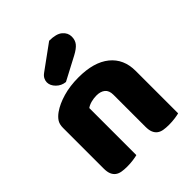

<svg xmlns="http://www.w3.org/2000/svg" viewBox="-209 -868 1001 1001"><g transform="rotate(-45 291.5 -368.0)"><path d="M360 -308Q360 -339 342.5 -353.5Q325 -368 295 -368Q275 -368 255.5 -363Q236 -358 222 -348V-1Q212 2 190.5 5Q169 8 146 8Q124 8 106.5 5Q89 2 77 -7Q65 -16 58.5 -31.5Q52 -47 52 -72V-372Q52 -399 63.5 -416Q75 -433 95 -447Q129 -471 180.5 -486Q232 -501 295 -501Q408 -501 469 -451.5Q530 -402 530 -314V-1Q520 2 498.5 5Q477 8 454 8Q432 8 414.5 5Q397 2 385 -7Q373 -16 366.5 -31.5Q360 -47 360 -72ZM322 -744Q374 -744 397.5 -724Q421 -704 421 -676Q421 -650 407 -632.5Q393 -615 361 -598L232 -530Q202 -533 181 -554Q160 -575 160 -599Q160 -611 166 -623Q172 -635 186 -645Z"/></g></svg>

Font: Baloo Bhaijaan
Style: Regular
Weight: 400
Designer: Devika Bhansali and Ek Type
Foundry: Ek Type
Version: Version 1.443;PS 1.000;hotconv 16.6.51;makeotf.lib2.5.65220;